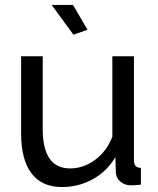

<svg xmlns="http://www.w3.org/2000/svg" viewBox="-20 -751 641 781"><path d="M189.9 -731H276.9L335.9 -629.9L278.8 -609.9ZM65.9 -209V-522H153.8V-226.1Q153.8 -65.9 265.1 -65.9Q319.8 -65.9 366.9 -100.8Q414.1 -135.7 437 -194.8V-522H524.9V-100.1Q524.9 -83.5 531.5 -76.2Q538.1 -68.8 553.2 -67.9V0Q533.2 2.9 513.2 2.9Q487.3 2.9 469.5 -12.5Q451.7 -27.8 451.2 -50.8L449.2 -111.8Q415 -53.7 357.4 -22Q299.8 9.8 231.9 9.8Q150.4 9.8 108.2 -45.7Q65.9 -101.1 65.9 -209Z"/></svg>

Font: Rawline Medium
Style: Regular
Weight: 500
Designer: Matt McInerney, Pablo Impallari, Rodrigo Fuenzalida
Foundry: Matt McInerney, Pablo Impallari, Rodrigo Fuenzalida
Version: Version 4.020;PS 004.020;hotconv 1.0.88;makeotf.lib2.5.64775